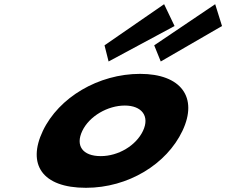

<svg xmlns="http://www.w3.org/2000/svg" viewBox="-20 -880 1078 915"><path d="M478.1 -664 497.5 -587 811.9 -756 762.1 -860ZM714.9 -664 746.1 -587 1038 -756 1005.5 -860ZM184.1 -256C260.2 -416 449.4 -528 647.8 -528C842.6 -528 925.4 -416 849.3 -256C774.2 -98 591.5 15 389.7 15C179.3 15 109 -98 184.1 -256ZM372.1 -256C338.8 -186 373.1 -136 460.3 -136C543.8 -136 628 -186 661.3 -256C695.1 -327 654.7 -377 574.8 -377C493.8 -377 405.9 -327 372.1 -256Z"/></svg>

Font: Hussar
Style: BdSuprExtOblFive
Weight: 700
Foundry: Cannot Into Space Fonts
Version: Version 2.00